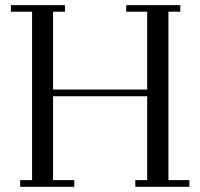

<svg xmlns="http://www.w3.org/2000/svg" viewBox="-20 -722 771 742"><path d="M22 -676.8V-702.1H231V-676.8H185.1V-376H548.8V-676.8H467.8V-702.1H676.8V-676.8H630.9V-25.9H711.9V0H502.9V-25.9H548.8V-350.1H185.1V-25.9H267.1V0H58.1V-25.9H104V-676.8Z"/></svg>

Font: Dehuti Alt
Style: Book
Weight: 400
Version: Version 1.2